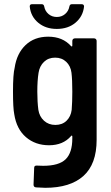

<svg xmlns="http://www.w3.org/2000/svg" viewBox="-20 -694 530 916"><path d="M337 -511H429Q434 -511 437.5 -507.5Q441 -504 441 -499V-27Q441 89 378 145.5Q315 202 196 202Q182 202 152 200Q140 199 140 187L143 107Q143 95 156 96Q166 97 186 97Q261 97 293 66Q325 35 325 -34V-43Q325 -46 323 -47Q321 -48 319 -45Q281 -1 214 -1Q149 -1 104 -39.5Q59 -78 48 -149Q42 -179 42 -257Q42 -340 50 -371Q60 -439 102 -479Q144 -519 210 -519Q279 -519 319 -474Q321 -472 323 -472.5Q325 -473 325 -476V-499Q325 -504 328.5 -507.5Q332 -511 337 -511ZM325 -257Q325 -314 321 -347Q317 -379 296 -399Q275 -419 243 -419Q211 -419 190 -399Q169 -379 164 -347Q158 -310 158 -257Q158 -208 163 -170Q168 -138 190 -118Q212 -98 244 -98Q277 -98 297.5 -118Q318 -138 322 -170Q325 -208 325 -257ZM122 -662V-664Q122 -674 133 -674H179Q189 -674 191 -663Q195 -641 211.5 -627Q228 -613 251 -613Q274 -613 290.5 -627Q307 -641 311 -663Q313 -674 323 -674H369Q381 -674 381 -663Q376 -616 340.5 -586Q305 -556 251 -556Q198 -556 162.5 -585.5Q127 -615 122 -662Z"/></svg>

Font: Barlow Semi Condensed SemiBold
Style: Regular
Weight: 600
Width: 4
Designer: Jeremy Tribby
Foundry: Tribby Type
Version: Version 1.408